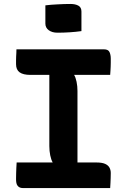

<svg xmlns="http://www.w3.org/2000/svg" viewBox="-20 -949 640 969"><path d="M209 -922Q223 -924 238.5 -925Q254 -926 270.5 -927Q287 -928 303.5 -928.5Q320 -929 336 -929Q360 -929 375.5 -920.5Q391 -912 391 -891V-792Q377 -790 362 -788.5Q347 -787 331.5 -786Q316 -785 300.5 -784.5Q285 -784 270 -784Q243 -784 226 -796.5Q209 -809 209 -830ZM371 -92H239L246 -129Q238 -143 233.5 -165Q229 -187 229 -212Q229 -261 229 -310.5Q229 -360 229 -409.5Q229 -459 229 -508.5Q229 -558 229 -608H361L354 -571Q362 -558 366.5 -536Q371 -514 371 -490Q371 -440 371 -390.5Q371 -341 371 -291Q371 -241 371 -191.5Q371 -142 371 -92ZM536 0H94Q86 0 79.5 -3Q73 -6 68.5 -12Q64 -18 62.5 -26.5Q61 -35 61 -45Q61 -61 61.5 -75Q62 -89 62.5 -102.5Q63 -116 64 -129H466Q495 -129 510.5 -122Q526 -115 532.5 -103Q539 -91 539 -76Q539 -62 538.5 -50Q538 -38 537.5 -25.5Q537 -13 536 0ZM63 -700H505Q526 -700 532.5 -686.5Q539 -673 539 -653Q539 -642 539 -632Q539 -622 538.5 -612Q538 -602 537.5 -592Q537 -582 536 -571H134Q97 -571 79 -584Q61 -597 61 -625Q61 -635 61 -645Q61 -655 61.5 -664Q62 -673 62.5 -682Q63 -691 63 -700Z"/></svg>

Font: Rec Mono Semicasual
Style: Bold
Weight: 700
Version: Version 1.085; ttfautohint (v1.8.4.7-5d5b)